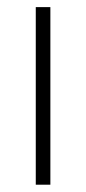

<svg xmlns="http://www.w3.org/2000/svg" viewBox="-20 -506 236 526"><path d="M78 0V-486.5H118V0Z"/></svg>

Font: Anek Odia ExtraLight
Style: Regular
Weight: 250
Designer: Yesha Goshar & Mahesh Sahu (Odia), Yesha Goshar (Latin)
Foundry: Ek Type
Version: Version 1.003